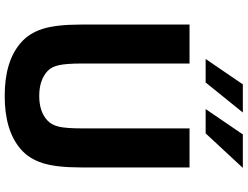

<svg xmlns="http://www.w3.org/2000/svg" viewBox="-137 -894 1043 809"><g transform="rotate(90 384.5 -489.5)"><path d="M228.5 -834.5 335.4 -991.2H454.1L327.6 -834.5ZM439.5 -834.5 546.4 -991.2H687.5L542 -834.5ZM160.2 -55.7Q120.1 -90.3 101.8 -147.2Q83.5 -204.1 83.5 -309.1V-766.6H247.6V-314.5Q247.6 -249 254.4 -217.3Q261.2 -185.5 278.8 -168.9Q316.4 -133.3 384.3 -133.3Q451.7 -133.3 488.8 -168.9Q506.8 -186 513.9 -216.8Q521 -247.6 521 -314.5V-766.6H685.5V-309.1Q685.5 -205.1 667.2 -147.7Q648.9 -90.3 608.9 -55.7Q530.8 12.2 384.3 12.2Q237.8 12.2 160.2 -55.7Z"/></g></svg>

Font: Acari Sans Neue Black
Style: Regular
Weight: 900
Designer: Alfredo Marco Pradil
Foundry: Alfredo Marco Pradil
Version: Version 1.045;June 16, 2019;FontCreator 11.5.0.2425 64-bit; 